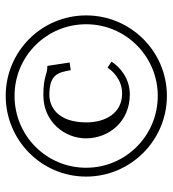

<svg xmlns="http://www.w3.org/2000/svg" viewBox="14 -642 605 673"><g transform="rotate(-90 316.5 -305.5)"><path d="M317 -23C473 -23 599 -150 599 -306C599 -462 473 -588 317 -588C161 -588 34 -462 34 -306C34 -151 160 -23 317 -23ZM317 -557C456 -557 568 -445 568 -306C568 -167 455 -55 317 -55C177 -55 65 -168 65 -306C65 -445 177 -557 317 -557ZM437 -217 416 -231C405 -215 376 -180 325 -180C257 -180 224 -238 224 -305C224 -410 283 -435 320 -435C393 -435 399 -404 407 -360L434 -364L422 -442C388 -442 389 -456 319 -456C225 -456 168 -380 168 -307C168 -227 226 -153 322 -153C377 -153 417 -186 437 -217Z"/></g></svg>

Font: Libertinus Serif
Style: Italic
Weight: 400
Italic angle: -12°
Designer: Philipp H. Poll, Khaled Hosny
Foundry: Caleb Maclennan
Version: Version 7.050;RELEASE